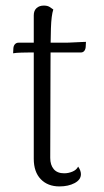

<svg xmlns="http://www.w3.org/2000/svg" viewBox="-20 -657 373 688"><path d="M193 11Q151 11 126 -15Q101 -41 101 -88V-602Q101 -619 111 -628Q121 -637 137 -637Q150 -637 158 -632Q166 -627 171 -623Q164 -602 162.5 -556Q161 -510 161 -427L160 -91Q160 -66 172.5 -51Q185 -36 210 -36Q225 -36 239.5 -42Q254 -48 260 -60Q265 -53 267.5 -46Q270 -39 270 -33Q270 -13 247.5 -1Q225 11 193 11ZM27 -466 28 -485Q29 -494 34 -499Q39 -504 46 -504H217Q221 -504 231 -504.5Q241 -505 252.5 -505.5Q264 -506 274 -506.5Q284 -507 288 -507L287 -488Q286 -479 281.5 -474Q277 -469 270 -469H87Q77 -469 57 -468.5Q37 -468 27 -466Z"/></svg>

Font: Arima Light
Style: Regular
Weight: 300
Designer: Joana Correia and Natanael Gama
Foundry: NDISCOVER
Version: Version 1.101;gftools[0.9.23]